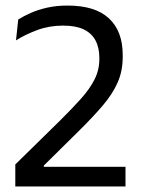

<svg xmlns="http://www.w3.org/2000/svg" viewBox="-20 -670 510 690"><path d="M35 0V-79L194.5 -235.5Q239.5 -280 271.2 -315.5Q303 -351 320 -385Q337 -419 337 -457.5V-462.5Q337 -499 323 -525Q309 -551 280.5 -564.5Q252 -578 207 -578Q157 -578 114 -562Q71 -546 37.5 -525L45.5 -600Q64.5 -612 90.5 -623.5Q116.5 -635 149.5 -642.5Q182.5 -650 223 -650Q322 -650 371.5 -604Q421 -558 421 -472.5V-465.5Q421 -415 403 -374Q385 -333 350.5 -292.2Q316 -251.5 267.5 -203.5L137.5 -75V-55.5L103.5 -70.5H431V0Z"/></svg>

Font: Anek Odia
Style: Regular
Weight: 400
Designer: Yesha Goshar & Mahesh Sahu (Odia), Yesha Goshar (Latin)
Foundry: Ek Type
Version: Version 1.003